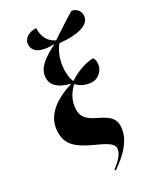

<svg xmlns="http://www.w3.org/2000/svg" viewBox="-249 -903 1035 1216"><g transform="rotate(-30 268.0 -295.0)"><path d="M221 221C302 165 367 102 383 25C398 -46 375 -83 284 -125C204 -162 188 -201 196 -258C203 -312 232 -354 265 -384C297 -348 345 -337 372 -337C413 -337 451 -371 459 -410C464 -438 458 -456 449 -466C410 -465 341 -450 270 -403C253 -439 253 -492 260 -535C269 -580 286 -622 314 -655C454 -640 534 -670 536 -730C537 -769 507 -792 481 -794C434 -767 374 -726 304 -681C239 -713 232 -772 234 -811C182 -815 137 -788 137 -744C137 -699 173 -663 284 -666C180 -615 135 -572 129 -517C123 -463 155 -420 247 -396V-394C121 -356 37 -290 25 -196C10 -83 73 -37 186 15C282 58 305 80 297 114C291 144 268 172 214 214Z"/></g></svg>

Font: Noto Serif Display Condensed ExtraBold
Style: Italic
Weight: 800
Width: 3
Italic angle: -12°
Designer: Monotype Design Team
Foundry: Monotype Imaging Inc.
Version: Version 2.009